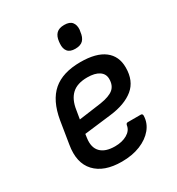

<svg xmlns="http://www.w3.org/2000/svg" viewBox="-170 -801 847 920"><g transform="rotate(-30 253.5 -341.0)"><path d="M236 12Q138 12 90 -39.5Q42 -91 58 -185L78 -309Q95 -408 149 -454.5Q203 -501 301 -501Q388 -501 432.5 -467Q477 -433 477 -370Q477 -296 430 -257.5Q383 -219 299 -209L150 -191L147 -170Q140 -120 165.5 -94Q191 -68 244 -68Q284 -68 311.5 -84Q339 -100 343 -127Q345 -138 354 -138H426Q436 -138 436 -127Q435 -87 409 -55.5Q383 -24 338.5 -6Q294 12 236 12ZM162 -264 286 -281Q337 -289 359 -307.5Q381 -326 381 -362Q381 -390 358 -405.5Q335 -421 293 -421Q237 -421 207.5 -393.5Q178 -366 170 -312ZM313 -568Q284 -568 271.5 -583.5Q259 -599 261 -626L262 -637Q265 -665 279.5 -679.5Q294 -694 323 -694Q353 -694 365.5 -678.5Q378 -663 376 -637L374 -626Q371 -598 357 -583Q343 -568 313 -568Z"/></g></svg>

Font: Sofia Sans Medium
Style: Italic
Weight: 500
Italic angle: -9°
Version: Version 4.101